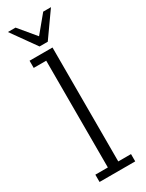

<svg xmlns="http://www.w3.org/2000/svg" viewBox="-179 -687 546 718"><g transform="rotate(-30 94.0 -328.5)"><path d="M19 0V-31.5H73V-492.5H19V-523.5H118V-31.5H173V0ZM78 -551 2.5 -657H35.5L95.5 -585L155 -657H188.5L113.5 -551Z"/></g></svg>

Font: Imbue Thin 10pt ExtraLight
Style: Regular
Weight: 250
Version: Version 1.102